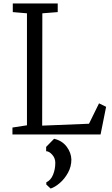

<svg xmlns="http://www.w3.org/2000/svg" viewBox="-20 -778 647 1111"><path d="M52 0ZM136 -53V-701L54 -708V-758H314V-708L225 -701L224 -51L495 -62L553 -180L594 -160L562 0H52V-40ZM393 145Q393 186 373.5 221.5Q354 257 326 281Q298 305 273 313L248 290V277Q274 265 287 233Q300 201 300 164Q300 137 282 117Q264 97 247 97V72L293 25Q340 36 366 71Q392 106 393 145Z"/></svg>

Font: Martel
Style: Regular
Weight: 400
Designer: Dan Reynolds
Foundry: Dan Reynolds
Version: Version 1.001; ttfautohint (v1.1) -l 5 -r 5 -G 72 -x 0 -D la